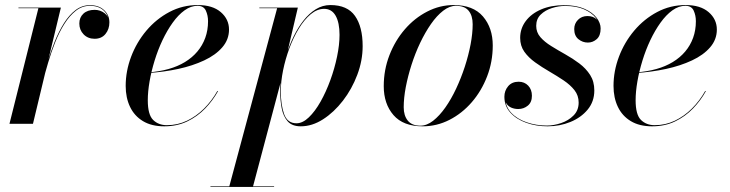

<svg xmlns="http://www.w3.org/2000/svg" viewBox="-20 -490 2889 760"><path d="M17.5 0 132 -457.5H53V-460H221L110.5 0ZM147.5 -166.5Q156 -203 168.2 -244.2Q180.5 -285.5 196.5 -325.2Q212.5 -365 233 -397.8Q253.5 -430.5 279 -450Q304.5 -469.5 336 -469.5Q371.5 -469.5 392.2 -449.8Q413 -430 413 -401.5Q413 -374.5 397.5 -355.5Q382 -336.5 354.5 -336.5Q328 -336.5 311 -354Q294 -371.5 294 -397Q294 -421 310.2 -436Q326.5 -451 354.5 -451Q377.5 -451 394.8 -437.2Q412 -423.5 412 -401.5H410.5Q410.5 -428.5 390.8 -447.8Q371 -467 336 -467Q305 -467 280 -447.2Q255 -427.5 234.8 -395.2Q214.5 -363 198.8 -323.5Q183 -284 170.8 -243Q158.5 -202 150 -166.5Z M630 10Q580 10 546 -10.5Q512 -31 494.8 -67Q477.5 -103 477.5 -150Q477.5 -208.5 499 -265.5Q520.5 -322.5 559.5 -368.8Q598.5 -415 650.5 -442.5Q702.5 -470 763 -470Q821.5 -470 854 -442Q886.5 -414 886.5 -373Q886.5 -333.5 860 -302.8Q833.5 -272 788 -250.8Q742.5 -229.5 685.8 -217.2Q629 -205 567.5 -201V-203.5Q610.5 -206.5 647 -216.8Q683.5 -227 712.2 -244.5Q741 -262 761.2 -286Q781.5 -310 792.5 -340.2Q803.5 -370.5 803.5 -406Q803.5 -429 794.8 -448Q786 -467 762 -467Q735.5 -467 710.5 -449Q685.5 -431 663.5 -400.2Q641.5 -369.5 623.2 -331Q605 -292.5 592 -250.2Q579 -208 572 -167.5Q565 -127 565 -93Q565 -36 586.2 -15.2Q607.5 5.5 640.5 5.5Q683 5.5 720.2 -12.2Q757.5 -30 788 -60.5Q818.5 -91 840.5 -130L843 -129Q822.5 -92 791.8 -60.2Q761 -28.5 720.8 -9.2Q680.5 10 630 10Z M887 250 1077 -457.5H1006.5V-460H1159L1118 -285.5L1097.5 -206L1092 -168L981 250ZM813 250V247.5H1065V250ZM1153.5 -2Q1178 -2 1202.5 -25.5Q1227 -49 1248.8 -87.5Q1270.5 -126 1287.5 -172.5Q1304.5 -219 1314.2 -266Q1324 -313 1324 -352Q1324 -400.5 1308.5 -427.8Q1293 -455 1263 -455Q1235.5 -455 1210 -433.8Q1184.5 -412.5 1163 -377.2Q1141.5 -342 1125.5 -299Q1109.5 -256 1100.5 -211.5Q1091.5 -167 1091.5 -128.5Q1091.5 -75.5 1104.5 -38.8Q1117.5 -2 1153.5 -2ZM1170.5 10Q1136 10 1118.5 -10Q1101 -30 1095 -61.8Q1089 -93.5 1089 -128.5Q1089 -160 1095 -196.8Q1101 -233.5 1113 -271.8Q1125 -310 1142.2 -345.5Q1159.5 -381 1181.5 -409Q1203.5 -437 1230.2 -453.5Q1257 -470 1287.5 -470Q1355 -470 1385.2 -427Q1415.5 -384 1415.5 -307.5Q1415.5 -250 1394.2 -193.8Q1373 -137.5 1337.5 -91.5Q1302 -45.5 1258.8 -17.8Q1215.5 10 1170.5 10Z M1653.5 10Q1576 10 1537.5 -34.5Q1499 -79 1499 -149Q1499 -213.5 1521.5 -271.5Q1544 -329.5 1582.5 -374Q1621 -418.5 1671 -444.2Q1721 -470 1775.5 -470Q1853 -470 1891.8 -424.8Q1930.5 -379.5 1930.5 -310Q1930.5 -245.5 1908.2 -187.8Q1886 -130 1847.5 -85.5Q1809 -41 1759 -15.5Q1709 10 1653.5 10ZM1644 7.5Q1669.5 7.5 1694.5 -12Q1719.5 -31.5 1742.8 -64.5Q1766 -97.5 1785.5 -139Q1805 -180.5 1819.8 -225.8Q1834.5 -271 1842.8 -314.5Q1851 -358 1851 -394Q1851 -428 1835 -447.5Q1819 -467 1784.5 -467Q1759.5 -467 1734.2 -447.5Q1709 -428 1686 -395Q1663 -362 1643.2 -320.5Q1623.5 -279 1609 -233.8Q1594.5 -188.5 1586.2 -145.2Q1578 -102 1578 -65.5Q1578 -32.5 1594.2 -12.5Q1610.5 7.5 1644 7.5Z M2147.5 10Q2102.5 10 2063.5 -3.8Q2024.5 -17.5 2000.5 -43.8Q1976.5 -70 1976.5 -107Q1976.5 -131 1991.5 -148.8Q2006.5 -166.5 2033 -166.5Q2056 -166.5 2070.8 -151Q2085.5 -135.5 2085.5 -111Q2085.5 -85 2069.2 -71.8Q2053 -58.5 2031.5 -58.5Q2016.5 -58.5 2004.2 -63.8Q1992 -69 1984.8 -79.8Q1977.5 -90.5 1977.5 -107H1979.5Q1979.5 -69.5 2003 -44.2Q2026.5 -19 2064.5 -6Q2102.5 7 2144.5 7Q2172 7 2201 -2.8Q2230 -12.5 2250.2 -32.8Q2270.5 -53 2270.5 -84Q2270.5 -112 2254 -133Q2237.5 -154 2211 -171.8Q2184.5 -189.5 2154.8 -206.8Q2125 -224 2098.5 -243Q2072 -262 2055.5 -285.2Q2039 -308.5 2039 -340Q2039 -377 2061 -406.5Q2083 -436 2122.2 -452.8Q2161.5 -469.5 2213 -469.5Q2260.5 -469.5 2292.8 -455.5Q2325 -441.5 2341.2 -420.2Q2357.5 -399 2357.5 -377.5Q2357.5 -348.5 2342 -335Q2326.5 -321.5 2307 -321.5Q2286 -321.5 2269.5 -335Q2253 -348.5 2253 -375Q2253 -396.5 2267.8 -411.5Q2282.5 -426.5 2305.5 -426.5Q2328.5 -426.5 2342.5 -412.8Q2356.5 -399 2356.5 -377.5H2354.5Q2354.5 -399 2338.2 -419.5Q2322 -440 2291.5 -453.2Q2261 -466.5 2216.5 -466.5Q2191 -466.5 2164.5 -458Q2138 -449.5 2120.2 -432.2Q2102.5 -415 2102.5 -387.5Q2102.5 -362 2119 -343Q2135.5 -324 2161.8 -307.8Q2188 -291.5 2217.5 -275Q2247 -258.5 2273.2 -238.8Q2299.5 -219 2316 -193.2Q2332.5 -167.5 2332.5 -132Q2332.5 -88 2306.2 -56.2Q2280 -24.5 2237.8 -7.2Q2195.5 10 2147.5 10Z M2561 10Q2511 10 2477 -10.5Q2443 -31 2425.8 -67Q2408.5 -103 2408.5 -150Q2408.5 -208.5 2430 -265.5Q2451.5 -322.5 2490.5 -368.8Q2529.5 -415 2581.5 -442.5Q2633.5 -470 2694 -470Q2752.5 -470 2785 -442Q2817.5 -414 2817.5 -373Q2817.5 -333.5 2791 -302.8Q2764.5 -272 2719 -250.8Q2673.5 -229.5 2616.8 -217.2Q2560 -205 2498.5 -201V-203.5Q2541.5 -206.5 2578 -216.8Q2614.5 -227 2643.2 -244.5Q2672 -262 2692.2 -286Q2712.5 -310 2723.5 -340.2Q2734.5 -370.5 2734.5 -406Q2734.5 -429 2725.8 -448Q2717 -467 2693 -467Q2666.5 -467 2641.5 -449Q2616.5 -431 2594.5 -400.2Q2572.5 -369.5 2554.2 -331Q2536 -292.5 2523 -250.2Q2510 -208 2503 -167.5Q2496 -127 2496 -93Q2496 -36 2517.2 -15.2Q2538.5 5.5 2571.5 5.5Q2614 5.5 2651.2 -12.2Q2688.5 -30 2719 -60.5Q2749.5 -91 2771.5 -130L2774 -129Q2753.5 -92 2722.8 -60.2Q2692 -28.5 2651.8 -9.2Q2611.5 10 2561 10Z"/></svg>

Font: Bodoni Moda 72pt Medium
Style: Italic
Weight: 500
Italic angle: -13°
Designer: Owen Earl
Foundry: indestructible type
Version: Version 2.004